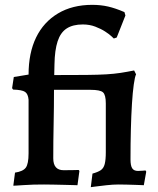

<svg xmlns="http://www.w3.org/2000/svg" viewBox="-20 -762 651 793"><path d="M355 11 362 -45Q384 -51 396 -59Q408 -67 412.5 -84.5Q417 -102 417 -133V-335Q417 -370 405.5 -380.5Q394 -391 354 -391H203Q203 -320 201.5 -249.5Q200 -179 200 -108Q200 -59 243 -59Q269 -59 287 -59.5Q305 -60 305 -60L308 -56L300 3Q300 3 284.5 2.5Q269 2 246.5 1.5Q224 1 201 0.5Q178 0 162 0Q141 0 119 0.5Q97 1 78 2.5Q59 4 47 4.5Q35 5 35 5L42 -49Q75 -54 86.5 -69.5Q98 -85 98 -129V-350Q96 -374 83.5 -382.5Q71 -391 34 -392L30 -398L37 -444L98 -454Q98 -543 129 -607Q160 -671 219.5 -706.5Q279 -742 361 -742Q396 -742 426.5 -735Q457 -728 494 -712L498 -698Q498 -698 493 -685.5Q488 -673 480 -652.5Q472 -632 462 -607L450 -603Q450 -603 440.5 -612Q431 -621 414 -632Q397 -643 373.5 -652Q350 -661 322 -661Q281 -661 255.5 -644.5Q230 -628 218 -591.5Q206 -555 205 -496L204 -452Q285 -452 336 -452.5Q387 -453 419.5 -455Q452 -457 478 -461Q504 -465 534 -471L542 -455Q537 -445 532.5 -413Q528 -381 525 -333Q522 -285 520.5 -226.5Q519 -168 519 -103Q519 -78 526 -67Q533 -56 550 -56Q559 -56 570 -57Q581 -58 581 -58L584 -53L574 3Q574 3 564 2.5Q554 2 537.5 1.5Q521 1 503 0.5Q485 0 470 0Q447 0 420 3Q393 6 374 8.5Q355 11 355 11Z"/></svg>

Font: Alegreya SemiBold
Style: Regular
Weight: 600
Designer: Juan Pablo del Peral
Foundry: Huerta Tipografica
Version: Version 2.009